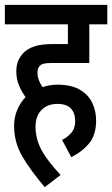

<svg xmlns="http://www.w3.org/2000/svg" viewBox="-20 -642 461 789"><path d="M235 -67Q256 -77 272.5 -95.5Q289 -114 289 -144Q289 -177 271.5 -196Q254 -215 216 -215Q175 -215 150.5 -190Q126 -165 126 -121Q126 -73 149 -28.5Q172 16 229 77L164 127Q105 58 71.5 0.5Q38 -57 38 -124Q38 -161 51 -191Q64 -221 85 -243Q71 -262 59 -288.5Q47 -315 47 -349Q47 -374 55.5 -393.5Q64 -413 79 -427Q96 -443 123 -452Q150 -461 202 -461H259V-542H0V-622H421V-542H347V-383H188Q169 -383 158.5 -380Q148 -377 142 -370Q134 -361 134 -343Q134 -314 155 -284Q184 -294 216 -294Q273 -294 308 -273.5Q343 -253 359 -219.5Q375 -186 375 -147Q375 -89 347.5 -54.5Q320 -20 273 4Z"/></svg>

Font: Noto Sans ExtraCondensed Medium
Style: Regular
Weight: 500
Width: 2
Designer: Monotype Design Team
Foundry: Monotype Imaging Inc.
Version: Version 2.013; ttfautohint (v1.8.4.7-5d5b)